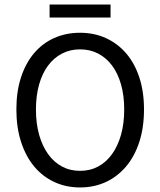

<svg xmlns="http://www.w3.org/2000/svg" viewBox="-20 -812 704 844"><path d="M332 12Q270 12 218.5 -12Q167 -36 130 -80.5Q93 -125 72.5 -188.5Q52 -252 52 -331Q52 -410 72.5 -472.5Q93 -535 130 -578.5Q167 -622 218.5 -645Q270 -668 332 -668Q394 -668 445.5 -644.5Q497 -621 534.5 -577.5Q572 -534 592.5 -471.5Q613 -409 613 -331Q613 -252 592.5 -188.5Q572 -125 534.5 -80.5Q497 -36 445.5 -12Q394 12 332 12ZM332 -61Q376 -61 411.5 -80Q447 -99 472.5 -134.5Q498 -170 512 -219.5Q526 -269 526 -331Q526 -392 512 -441Q498 -490 472.5 -524Q447 -558 411.5 -576.5Q376 -595 332 -595Q288 -595 252.5 -576.5Q217 -558 191.5 -524Q166 -490 152 -441Q138 -392 138 -331Q138 -269 152 -219.5Q166 -170 191.5 -134.5Q217 -99 252.5 -80Q288 -61 332 -61ZM198 -735V-792H466V-735Z"/></svg>

Font: Source Sans Pro
Style: Regular
Weight: 400
Designer: Paul D. Hunt
Foundry: Adobe Systems Incorporated
Version: Version 2.021;PS 2.000;hotconv 1.0.86;makeotf.lib2.5.63406